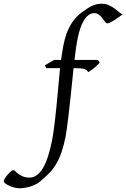

<svg xmlns="http://www.w3.org/2000/svg" viewBox="-214 -762 675 1026"><path d="M440.9 -685.1Q430.7 -677.7 418.9 -669.2Q407.2 -660.6 396 -653.6Q384.8 -646.5 375.2 -641.8Q365.7 -637.2 359.9 -637.2Q353.5 -637.2 347.2 -645.8Q340.8 -654.3 333 -664.6Q325.2 -674.8 314.9 -683.3Q304.7 -691.9 291 -691.9Q272.5 -691.9 258.3 -680.9Q244.1 -669.9 233.4 -651.6Q222.7 -633.3 214.8 -609.6Q207 -585.9 201.7 -560.5Q196.3 -535.2 192.9 -510.3Q189.5 -485.4 187 -464.8L184.1 -441.9H309.1L318.8 -428.2Q314 -421.4 305.7 -413.3Q297.4 -405.3 288.1 -397.9Q278.8 -390.6 270.3 -384.5Q261.7 -378.4 256.8 -376Q254.4 -382.8 249.3 -387Q244.1 -391.1 235.4 -393.6Q226.6 -396 213.4 -397Q200.2 -397.9 182.1 -397.9H179.2Q175.8 -367.7 172.4 -333.3Q168.9 -298.8 165.3 -263.7Q161.6 -228.5 157.7 -194.1Q153.8 -159.7 150.1 -129.2Q146.5 -98.6 143.1 -73.7Q139.6 -48.8 136.7 -32.7Q126.5 17.6 114.3 52.7Q102.1 87.9 85.9 114.7Q69.8 141.6 49.1 163.1Q28.3 184.6 1 207Q-12.2 218.3 -27.8 225.3Q-43.5 232.4 -58.3 236.6Q-73.2 240.7 -86.4 242.4Q-99.6 244.1 -107.9 244.1Q-122.1 244.1 -137.2 240.2Q-152.3 236.3 -164.8 230.5Q-177.2 224.6 -185.5 218.3Q-193.8 211.9 -193.8 207Q-193.8 200.7 -187.5 190.4Q-181.2 180.2 -172.9 170.7Q-164.6 161.1 -155.8 154.1Q-147 147 -142.1 147Q-137.7 147 -131.8 153.3Q-126 159.7 -116.2 167Q-106.4 174.3 -92 180.7Q-77.6 187 -56.2 187Q-34.7 187 -16.8 173.8Q1 160.6 15.6 136Q30.3 111.3 42 75.4Q53.7 39.6 63 -5.9Q67.9 -28.8 72 -59.1Q76.2 -89.4 80.3 -123.8Q84.5 -158.2 87.9 -194.8Q91.3 -231.4 94.7 -267.3Q98.1 -303.2 101.1 -336.7Q104 -370.1 106.9 -397.9H33.2L25.9 -413.1L75.2 -441.9H112.3Q117.7 -481 124.3 -517.1Q130.9 -553.2 142.8 -585.4Q154.8 -617.7 174.1 -645.8Q193.4 -673.8 224.1 -696.8Q237.3 -706.1 249.5 -714.4Q261.7 -722.7 274.4 -729Q287.1 -735.4 300.5 -738.8Q314 -742.2 329.1 -742.2Q350.6 -742.2 367.9 -734.1Q385.3 -726.1 398.9 -716.1Q412.6 -706.1 423.1 -696.8Q433.6 -687.5 440.9 -685.1Z"/></svg>

Font: Gentium Plus Eur
Style: Italic
Weight: 400
Italic angle: -8°
Designer: J. Victor Gaultney, Annie Olsen, Iska Routamaa, Becca Hirsbrunner
Foundry: SIL International
Version: Version 5.000